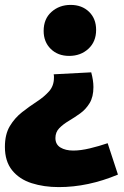

<svg xmlns="http://www.w3.org/2000/svg" viewBox="-31 -575 507 783"><path d="M361 -453Q361 -405 329.5 -376Q298 -347 251 -347Q205 -347 176 -375.5Q147 -404 147 -449Q147 -498 179 -526.5Q211 -555 257 -555Q303 -555 332 -527Q361 -499 361 -453ZM341 -280Q350 -247 350 -220Q350 -180 334.5 -154.5Q319 -129 296 -112.5Q273 -96 249.5 -82Q226 -68 210.5 -52Q195 -36 195 -12Q195 14 215.5 26.5Q236 39 268 39Q298 39 335.5 30Q373 21 408 9L450 137Q328 188 209 188Q148 188 98 172Q48 156 18.5 119.5Q-11 83 -11 24Q-11 -27 9 -60.5Q29 -94 59 -117.5Q89 -141 119 -160.5Q149 -180 169 -202.5Q189 -225 189 -258Q189 -261 189 -264.5Q189 -268 188 -272Z"/></svg>

Font: Bitter Black
Style: Regular
Weight: 900
Designer: Sol Matas, and Bitter project Authors
Foundry: Sol Matas
Version: Version 2.001